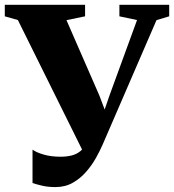

<svg xmlns="http://www.w3.org/2000/svg" viewBox="-41 -763 725 800"><path d="M190 16.5Q160 16.5 135.8 11Q111.5 5.5 94.5 -0.5V-139.5Q110 -128 140.8 -119Q171.5 -110 211 -110Q237 -110 257.5 -115.2Q278 -120.5 293 -132.5Q308 -144.5 317.5 -165L318 -105.5L33.5 -679.5L-21 -695V-743H313.5V-695L236 -679L373 -365L415 -254L374 -245.5L415.5 -366L530 -679.5L456.5 -695V-743H664V-695L611 -679L386 -159Q375.5 -135 358.8 -105Q342 -75 318.2 -47.5Q294.5 -20 262.8 -1.8Q231 16.5 190 16.5Z"/></svg>

Font: Merriweather 72pt Black
Style: Regular
Weight: 900
Version: Version 2.100